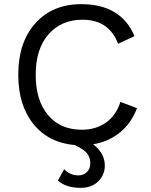

<svg xmlns="http://www.w3.org/2000/svg" viewBox="-20 -690 726 925"><path d="M640 -169Q613 -97 558 -52Q503 -7 429 5Q485 49 485 108Q485 152 453.5 183.5Q422 215 369 215Q298 215 259 180L289 125Q317 155 358 155Q382 155 398.5 139Q415 123 415 97Q415 68 399 48.5Q383 29 341 9Q214 -2 141 -92.5Q68 -183 68 -330Q68 -486 150.5 -578Q233 -670 372 -670Q563 -670 628 -516L549 -479Q505 -595 378 -595Q275 -595 213.5 -524.5Q152 -454 152 -330Q152 -206 211.5 -135.5Q271 -65 374 -65Q441 -65 490 -99Q539 -133 560 -199Z"/></svg>

Font: Work Sans
Style: Regular
Weight: 400
Designer: Wei Huang
Foundry: Wei Huang
Version: Version 1.032;PS 001.032;hotconv 1.0.70;makeotf.lib2.5.58329